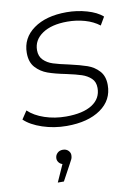

<svg xmlns="http://www.w3.org/2000/svg" viewBox="-88 -540 609 836"><g transform="rotate(-10 217.0 -122.0)"><path d="M-5 -57 19 -93Q46 -67 90.5 -52Q135 -37 185 -37Q260 -37 300.5 -63Q341 -89 341 -136Q341 -163 324.5 -178.5Q308 -194 284 -202Q260 -210 218 -219Q168 -229 137.5 -240Q107 -251 85.5 -274.5Q64 -298 64 -339Q64 -405 119 -444.5Q174 -484 265 -484Q311 -484 354.5 -471.5Q398 -459 423 -437L402 -401Q375 -422 338 -432.5Q301 -443 261 -443Q191 -443 150.5 -415.5Q110 -388 110 -343Q110 -316 126.5 -299.5Q143 -283 168 -275Q193 -267 236 -258Q285 -247 315 -236.5Q345 -226 366 -203Q387 -180 387 -141Q387 -74 331 -35Q275 4 181 4Q125 4 74 -13Q23 -30 -5 -57ZM178 132Q178 142 175 149Q172 156 165 168L126 240H99L133 164Q123 161 117 153Q111 145 111 136Q111 122 120.5 112.5Q130 103 145 103Q160 103 169 112Q178 121 178 132Z"/></g></svg>

Font: Montserrat Ace
Style: Light Italic
Weight: 300
Italic angle: -11.3°
Designer: Julieta Ulanovsky
Foundry: Julieta Ulanovsky
Version: Version 1